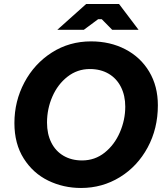

<svg xmlns="http://www.w3.org/2000/svg" viewBox="-20 -920 824 954"><path d="M51.6 -308.6Q51.6 -417 101.1 -510.2Q150.6 -603.4 237.5 -658.9Q324.4 -714.4 432.4 -714.4Q527 -714.4 602.6 -675.2Q678.2 -636 721.3 -564Q764.4 -492 764.4 -396.8Q764.4 -281.2 713.7 -187.3Q663 -93.4 575.6 -39.7Q488.2 14 382.6 14Q294.8 14 219.6 -22.6Q144.4 -59.2 98 -132.3Q51.6 -205.4 51.6 -308.6ZM602.4 -390Q602.4 -445 581 -487.6Q559.6 -530.2 519.8 -553.6Q480 -577 426.4 -577Q364.2 -577 315.5 -539Q266.8 -501 240.2 -440Q213.6 -379 213.6 -311Q213.6 -254.2 235 -211.5Q256.4 -168.8 296 -145.8Q335.6 -122.8 387.6 -122.8Q451.4 -122.8 500.1 -161.7Q548.8 -200.6 575.6 -262.5Q602.4 -324.4 602.4 -390ZM408 -900H571.6L668.6 -771.8H537.6L485.6 -824.6H467.6L396.4 -771.8H264.6Z"/></svg>

Font: Fixel Italic Variable Display Thin
Style: Italic
Weight: 100
Italic angle: -10°
Designer: AlfaBravo + MacPaw
Foundry: Kyrylo Tkachov, Marchela Mozhyna, Serhii Makarenko, Maria Weinstein, Zakhar Kryvoshyya
Version: Version 1.210;Glyphs 3.2 (3217)